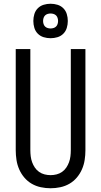

<svg xmlns="http://www.w3.org/2000/svg" viewBox="-20 -997 540 1025"><path d="M250 8Q224 8 198 2.5Q172 -3 149.5 -16Q127 -29 110 -49Q93 -69 82.5 -93Q72 -117 68 -143Q64 -169 64 -195V-735H142V-195Q142 -179 144 -162.5Q146 -146 151.5 -131Q157 -116 166 -102.5Q175 -89 188.5 -79.5Q202 -70 218 -66Q234 -62 250 -62Q266 -62 282 -66Q298 -70 311.5 -79.5Q325 -89 334 -102.5Q343 -116 348.5 -131Q354 -146 356 -162.5Q358 -179 358 -195V-735H436V-195Q436 -169 432 -143Q428 -117 417.5 -93Q407 -69 390 -49Q373 -29 350.5 -16Q328 -3 302 2.5Q276 8 250 8ZM250 -793Q231 -793 213 -798.5Q195 -804 182 -817Q169 -830 163.5 -848Q158 -866 158 -885Q158 -904 163.5 -922Q169 -940 182 -953Q195 -966 213 -971.5Q231 -977 250 -977Q269 -977 287 -971.5Q305 -966 318 -953Q331 -940 336.5 -922Q342 -904 342 -885Q342 -866 336.5 -848Q331 -830 318 -817Q305 -804 287 -798.5Q269 -793 250 -793ZM250 -845Q258 -845 266 -847.5Q274 -850 279.5 -855.5Q285 -861 287.5 -869Q290 -877 290 -885Q290 -893 287.5 -901Q285 -909 279.5 -914.5Q274 -920 266 -922.5Q258 -925 250 -925Q242 -925 234 -922.5Q226 -920 220.5 -914.5Q215 -909 212.5 -901Q210 -893 210 -885Q210 -877 212.5 -869Q215 -861 220.5 -855.5Q226 -850 234 -847.5Q242 -845 250 -845Z"/></svg>

Font: Iosevka Term Curly
Style: Regular
Weight: 400
Designer: Belleve Invis
Foundry: Belleve Invis
Version: Version 32.3.0